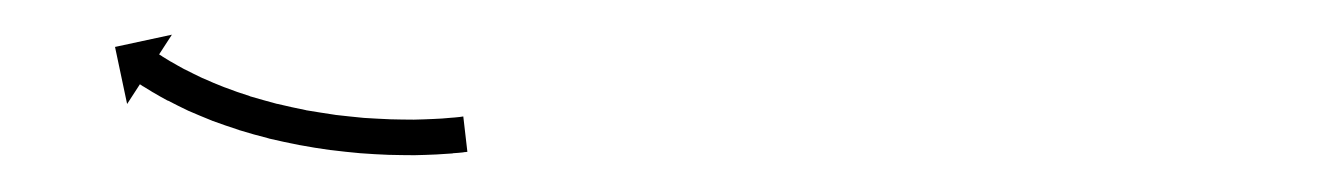

<svg xmlns="http://www.w3.org/2000/svg" viewBox="-20 -227 756 108"><path d="M240.8 -141.4C241.5 -141.4 242.2 -141.5 242.9 -141.6L240.6 -161.5C239.9 -161.4 239.2 -161.3 238.6 -161.2C238.6 -161.2 238.6 -161.2 238.6 -161.2C238.6 -161.2 238.6 -161.2 238.6 -161.2C236.7 -161 234.8 -160.8 232.9 -160.7C232.9 -160.7 232.9 -160.7 233 -160.7C233 -160.7 233 -160.7 233 -160.7C230.1 -160.4 227.1 -160.2 224.2 -160.1C224.2 -160.1 224.2 -160.1 224.2 -160.1C224.3 -160.1 224.3 -160.1 224.3 -160.1C220.5 -159.9 216.6 -159.8 212.8 -159.7C212.8 -159.7 212.8 -159.7 212.9 -159.7C212.9 -159.7 212.9 -159.7 212.9 -159.7C208.4 -159.7 203.9 -159.8 199.4 -159.9C199.4 -159.9 199.4 -159.9 199.4 -159.9C199.5 -159.9 199.5 -159.9 199.5 -159.9C194.5 -160.1 189.4 -160.4 184.4 -160.7C184.4 -160.7 184.4 -160.7 184.5 -160.7C184.5 -160.7 184.5 -160.7 184.5 -160.7C179.2 -161.2 173.8 -161.8 168.4 -162.4C168.4 -162.4 168.5 -162.4 168.5 -162.4C168.6 -162.4 168.6 -162.4 168.6 -162.4C163.1 -163.2 157.6 -164.1 152.1 -165C152.1 -165 152.1 -165 152.2 -165C152.2 -165 152.3 -165 152.3 -165C146.8 -166.1 141.3 -167.3 135.9 -168.6C135.9 -168.6 135.9 -168.6 136 -168.6C136 -168.5 136.1 -168.5 136.1 -168.5C130.8 -169.9 125.6 -171.4 120.4 -172.9C120.4 -172.9 120.5 -172.9 120.5 -172.9C120.6 -172.9 120.6 -172.9 120.6 -172.9C115.8 -174.4 111 -176.1 106.3 -177.9C106.3 -177.9 106.3 -177.9 106.4 -177.8C106.4 -177.8 106.5 -177.8 106.5 -177.8C102.2 -179.5 98 -181.2 93.9 -183.1C93.9 -183.1 93.9 -183.1 93.9 -183.1C94 -183 94 -183 94 -183C90.6 -184.7 87.1 -186.3 83.7 -188.1C83.7 -188.1 83.7 -188.1 83.7 -188.1C83.8 -188.1 83.8 -188 83.8 -188C81.2 -189.4 78.6 -190.9 76 -192.4C76 -192.4 76 -192.4 76.1 -192.4C76.1 -192.3 76.1 -192.3 76.1 -192.3C74.5 -193.3 72.9 -194.3 71.2 -195.3C71.2 -195.3 71.2 -195.3 71.3 -195.3C71.3 -195.3 71.3 -195.3 71.3 -195.3C70.7 -195.7 70.1 -196 69.5 -196.4L76.7 -207.5L44.7 -200.6L51.5 -168.5L58.7 -179.6C59.3 -179.2 59.9 -178.8 60.5 -178.4C60.5 -178.4 60.5 -178.4 60.5 -178.4C60.6 -178.4 60.6 -178.4 60.6 -178.4C62.3 -177.3 64.1 -176.2 65.8 -175.2C65.8 -175.2 65.9 -175.2 65.9 -175.1C65.9 -175.1 66 -175.1 66 -175.1C68.7 -173.5 71.5 -171.9 74.3 -170.4C74.3 -170.4 74.4 -170.4 74.4 -170.4C74.4 -170.4 74.5 -170.4 74.5 -170.4C78.1 -168.5 81.8 -166.7 85.5 -164.9C85.5 -164.9 85.6 -164.9 85.6 -164.9C85.7 -164.8 85.7 -164.8 85.7 -164.8C90.1 -162.9 94.6 -161 99.1 -159.2C99.1 -159.2 99.1 -159.2 99.2 -159.2C99.2 -159.2 99.3 -159.1 99.3 -159.1C104.3 -157.3 109.3 -155.5 114.4 -153.9C114.4 -153.9 114.5 -153.8 114.5 -153.8C114.6 -153.8 114.6 -153.8 114.6 -153.8C120.1 -152.1 125.5 -150.6 131 -149.2C131 -149.2 131.1 -149.2 131.1 -149.2C131.2 -149.1 131.2 -149.1 131.2 -149.1C136.9 -147.8 142.6 -146.5 148.4 -145.4C148.4 -145.4 148.4 -145.4 148.5 -145.4C148.5 -145.4 148.5 -145.4 148.5 -145.4C154.3 -144.3 160 -143.4 165.8 -142.6C165.8 -142.6 165.8 -142.6 165.9 -142.6C165.9 -142.6 166 -142.6 166 -142.6C171.6 -141.9 177.2 -141.3 182.8 -140.8C182.8 -140.8 182.8 -140.8 182.8 -140.8C182.9 -140.8 182.9 -140.8 182.9 -140.8C188.2 -140.4 193.4 -140.1 198.7 -139.9C198.7 -139.9 198.7 -139.9 198.8 -139.9C198.8 -139.9 198.9 -139.9 198.9 -139.9C203.6 -139.8 208.3 -139.7 213 -139.7C213 -139.7 213.1 -139.7 213.1 -139.7C213.1 -139.7 213.2 -139.7 213.2 -139.7C217.2 -139.8 221.2 -139.9 225.2 -140.1C225.2 -140.1 225.2 -140.1 225.3 -140.1C225.3 -140.1 225.3 -140.1 225.3 -140.1C228.4 -140.3 231.5 -140.5 234.6 -140.7C234.6 -140.7 234.7 -140.8 234.7 -140.8C234.7 -140.8 234.7 -140.8 234.7 -140.8C236.7 -140.9 238.7 -141.1 240.7 -141.3C240.7 -141.3 240.8 -141.3 240.8 -141.4C240.8 -141.4 240.8 -141.4 240.8 -141.4Z"/></svg>

Font: FRB American Cursive Just Arrows Medium
Style: Italic
Weight: 500
Italic angle: -25°
Version: Version 2.0;Modular Font Editor K font №1